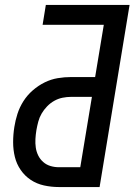

<svg xmlns="http://www.w3.org/2000/svg" viewBox="-20 -755 543 775"><path d="M218 0Q187 0 157.5 -6.5Q128 -13 104 -29Q80 -45 63.5 -69Q47 -93 40 -121.5Q33 -150 33 -181Q33 -212 38 -243Q42 -269 50.5 -295.5Q59 -322 74.5 -346.5Q90 -371 112.5 -390.5Q135 -410 160.5 -422.5Q186 -435 213 -439.5Q240 -444 267 -444H364L399 -655H152L165 -735H503L382 0ZM218 -80H304L351 -364H267Q250 -364 232.5 -360.5Q215 -357 199 -348Q183 -339 170 -325.5Q157 -312 148 -296.5Q139 -281 134.5 -264Q130 -247 127 -230Q124 -212 123 -194Q122 -176 124.5 -159Q127 -142 134.5 -127Q142 -112 154.5 -101Q167 -90 183.5 -85Q200 -80 218 -80Z"/></svg>

Font: Iosevka Term Curly Medium
Style: Italic
Weight: 500
Italic angle: -9°
Designer: Belleve Invis
Foundry: Belleve Invis
Version: Version 32.3.0